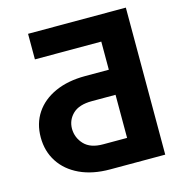

<svg xmlns="http://www.w3.org/2000/svg" viewBox="-107 -820 853 914"><g transform="rotate(-15 319.0 -362.5)"><path d="M595.2 0H323.7Q237.8 0 174.8 -29.5Q111.8 -59.1 77.9 -111.6Q43.9 -164.1 43.9 -232.4Q43.9 -300.8 77.9 -351.8Q111.8 -402.8 174.8 -431.4Q237.8 -460 323.7 -460H440.4V-598.6H113.3V-724.6H595.2ZM440.4 -124V-336.4H323.7Q260.7 -336.4 229.7 -306.9Q198.7 -277.3 198.2 -233.9Q198.7 -189 229.7 -156.2Q260.7 -123.5 323.7 -124Z"/></g></svg>

Font: Inter Tight
Style: Bold
Weight: 700
Designer: Rasmus Andersson
Foundry: rsms
Version: Version 3.004; ttfautohint (v1.8.4.7-5d5b)